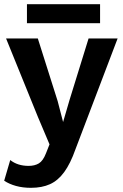

<svg xmlns="http://www.w3.org/2000/svg" viewBox="-21 -684 587 919"><path d="M542 -500 340 31Q316 99 286.5 139.5Q257 180 218.5 197.5Q180 215 127 215Q88 215 55.5 206Q23 197 -1 181L28 82Q63 110 116 110Q145 110 165 98Q185 86 199 50L216 7L161 -123L8 -500H160L255 -200L281 -100L312 -206L403 -500ZM458 -664V-573H108V-664Z"/></svg>

Font: Work Sans SemiBold
Style: Regular
Weight: 600
Designer: Wei Huang
Foundry: Wei Huang
Version: Version 2.010; ttfautohint (v1.8.3)